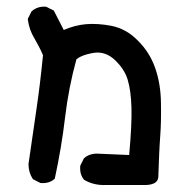

<svg xmlns="http://www.w3.org/2000/svg" viewBox="-20 -433 540 569"><path d="M295.9 115.2Q259.3 117.2 230.5 100.6L229.5 100.1L229 99.6Q215.8 84 217.8 59.1V58.1L218.3 57.1L228 37.6L228.5 36.6L229.5 35.6Q238.3 27.8 249.3 24.7Q260.3 21.5 272.9 22.5L362.8 26.4Q371.1 -64.9 369.6 -114.3Q368.2 -164.1 358.4 -196.8Q349.1 -228 320.3 -255.4Q292 -281.7 257.8 -276.4Q246.1 -274.4 236.6 -271.7Q227.1 -269 219.5 -265.4Q211.9 -261.7 206.5 -257.3Q183.6 -174.8 172.9 -85.4Q167.5 -39.6 159.9 5.4Q152.3 50.3 142.6 95.2L142.1 96.7L140.6 98.1Q125 111.3 101.1 109.4H100.1L99.1 108.9L79.6 99.1L78.1 98.1L77.1 97.2Q64.5 78.1 64.5 53.7V53.2V52.7Q76.2 -27.3 87.9 -108.4Q99.6 -188 107.4 -269.5Q101.6 -283.2 95.2 -295.2Q88.9 -307.1 82 -319.3Q66.4 -344.7 62.5 -375V-377L63 -378.4L72.8 -397.9L73.2 -398.9L74.2 -399.9Q91.8 -415 115.7 -413.1H116.7L117.7 -412.6L137.2 -402.8L139.2 -401.9L140.1 -400.4L168.9 -344.2Q202.1 -358.4 234.4 -361.3Q269 -364.3 310.5 -356.4Q332 -352.1 351.6 -341.3Q371.1 -330.6 388.7 -312.5Q423.8 -277.8 439.9 -231.4Q456.1 -185.5 457 -128.9Q458 -73.2 455.1 -33.7Q454.6 -25.9 454.1 -18.3Q453.6 -10.7 453.1 -3.7Q452.6 3.4 452.4 10.5Q452.1 17.6 451.7 24.2Q451.2 30.8 451.2 37.1Q450.2 69.3 449.2 90.8Q448.7 104.5 436.3 110.4Q423.8 116.2 403.3 115.2Z"/></svg>

Font: NaikaiFont
Style: SemiBold
Weight: 600
Version: Version 1.89